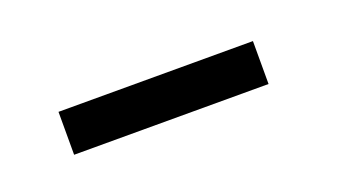

<svg xmlns="http://www.w3.org/2000/svg" viewBox="-24 -327 366 206"><g transform="rotate(-20 158.5 -224.5)"><path d="M40 -200V-249H262V-200Z"/></g></svg>

Font: Darker Grotesque Light Medium
Style: Regular
Weight: 500
Version: Version 1.000;gftools[0.9.28]